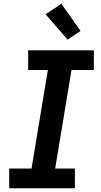

<svg xmlns="http://www.w3.org/2000/svg" viewBox="-20 -1003 540 1023"><path d="M29 0V-105H148L235 -630H130V-735H480V-630H361L274 -105H379V0ZM340 -792 223 -927 307 -983 409 -838Z"/></svg>

Font: Iosevka Extrabold Oblique
Style: Regular
Weight: 800
Italic angle: -9°
Monospace: yes
Designer: Belleve Invis
Foundry: Belleve Invis
Version: Version 32.5.0; ttfautohint (v1.8.4)